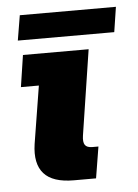

<svg xmlns="http://www.w3.org/2000/svg" viewBox="-44 -561 428 597"><g transform="rotate(-5 170.0 -263.0)"><path d="M163 0Q97 0 69.5 -31Q42 -62 51 -123L80 -303H24L39 -402H244L203 -136Q200 -116 206 -107Q212 -98 229 -98H248L232 0ZM27 -448 40 -526H340L328 -448Z"/></g></svg>

Font: Rokkitt SemiBold ExtraBold
Style: Italic
Weight: 800
Italic angle: -9°
Version: Version 3.103